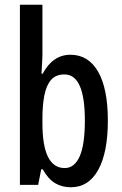

<svg xmlns="http://www.w3.org/2000/svg" viewBox="-20 -780 513 810"><path d="M159 -551Q159 -535 157.5 -514Q156 -493 155 -469H160Q203 -549 277 -549Q353 -549 394 -477.5Q435 -406 435 -271Q435 -137 394.5 -63.5Q354 10 279 10Q241 10 212 -7.5Q183 -25 160 -66H154L141 0H64V-760H159ZM252 -466Q215 -466 195 -442.5Q175 -419 167 -377Q159 -335 159 -281V-260Q159 -71 253 -71Q294 -71 316 -120Q338 -169 338 -272Q338 -466 252 -466Z"/></svg>

Font: Noto Sans Sinhala ExtraCondensed Medium
Style: Regular
Weight: 500
Width: 2
Designer: Jelle Bosma - Monotype Design Team
Foundry: Monotype Imaging Inc.
Version: Version 2.006; ttfautohint (v1.8.4.7-5d5b)